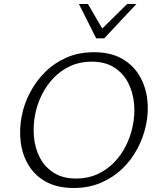

<svg xmlns="http://www.w3.org/2000/svg" viewBox="-20 -927 783 956"><path d="M347 9Q266 9 210 -21.5Q154 -52 122.5 -104Q91 -156 83 -220.5Q75 -285 89 -353Q101 -413 131 -469Q161 -525 206 -569.5Q251 -614 311.5 -640.5Q372 -667 448 -667Q530 -667 586 -635.5Q642 -604 673.5 -551.5Q705 -499 713 -434.5Q721 -370 707 -304Q694 -243 664 -186.5Q634 -130 588.5 -86.5Q543 -43 482.5 -17Q422 9 347 9ZM359 -38Q417 -38 464.5 -59.5Q512 -81 547.5 -117.5Q583 -154 606.5 -200.5Q630 -247 640 -296Q653 -354 647.5 -411.5Q642 -469 617.5 -516Q593 -563 548 -591.5Q503 -620 436 -620Q378 -620 331 -598.5Q284 -577 248.5 -540.5Q213 -504 189.5 -457.5Q166 -411 156 -362Q144 -304 149 -246.5Q154 -189 178.5 -142Q203 -95 248 -66.5Q293 -38 359 -38ZM459 -736 476 -772 613 -907H659L499 -736ZM459 -736 373 -907H418L496 -773L499 -736Z"/></svg>

Font: Ysabeau Infant Light
Style: Italic
Weight: 300
Italic angle: -12°
Designer: Christian Thalmann (Catharsis Fonts)
Version: Version 2.001;gftools[0.9.30]; featfreeze: ss01,ss02,lnum